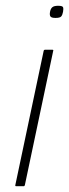

<svg xmlns="http://www.w3.org/2000/svg" viewBox="-20 -644 239 664"><path d="M198 -603Q196 -592 191.5 -587Q187 -582 172 -582Q158 -582 154.5 -587Q151 -592 153 -603Q155 -614 161 -619Q167 -624 181 -624Q196 -624 198 -619Q200 -614 198 -603ZM66 -4Q65 0 62 0H36Q32 0 33 -4L131 -468Q132 -472 136 -472H162Q163 -472 164 -471Q165 -470 164 -468Z"/></svg>

Font: Glory Thin Thin
Style: Italic
Weight: 250
Italic angle: -12°
Version: Version 1.011